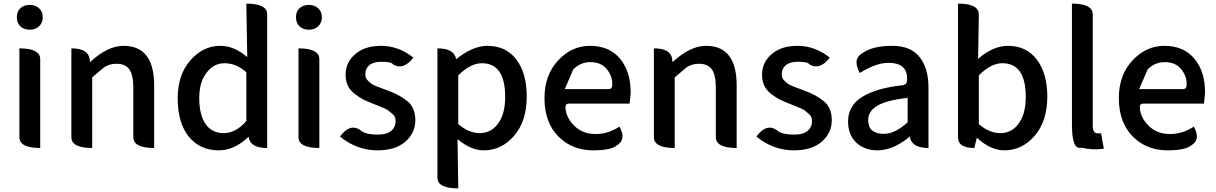

<svg xmlns="http://www.w3.org/2000/svg" viewBox="-20 -817 6714 1060"><path d="M202 0Q87 0 87 -60V-550Q202 -550 202 -490V0ZM92 -672Q73 -691 73 -722Q73 -753 92 -771Q112 -790 144 -790Q176 -790 196 -771Q216 -753 216 -722Q216 -691 196 -672Q176 -653 144 -653Q112 -653 92 -672Z M489 0Q374 0 374 -60V-550Q468 -550 475 -490L477 -474Q574 -564 662 -564Q831 -564 831 -346V0Q716 0 716 -60V-332Q716 -403 694 -434Q672 -465 623 -465Q587 -465 557 -447L489 -390V0Z M1188 13Q1083 13 1022 -63Q961 -139 961 -275Q961 -404 1031 -484Q1101 -564 1197 -564Q1272 -564 1345 -502L1340 -797Q1455 -797 1455 -738V0Q1361 0 1353 -60L1352 -62Q1275 13 1188 13ZM1215 -82Q1282 -82 1340 -149V-418Q1285 -468 1219 -468Q1160 -468 1120 -415Q1080 -363 1080 -276Q1080 -183 1115 -132Q1150 -82 1215 -82Z M1743 0Q1628 0 1628 -60V-550Q1743 -550 1743 -490V0ZM1633 -672Q1614 -691 1614 -722Q1614 -753 1633 -771Q1653 -790 1685 -790Q1717 -790 1737 -771Q1757 -753 1757 -722Q1757 -691 1737 -672Q1717 -653 1685 -653Q1653 -653 1633 -672Z M2064 13Q1950 13 1857 -63Q1911 -137 1968 -100Q1992 -74 2067 -74Q2115 -74 2139 -94Q2164 -115 2164 -148Q2164 -160 2160 -170Q2156 -181 2144 -190Q2133 -200 2126 -205Q2120 -211 2100 -220Q2080 -229 2073 -231Q2067 -234 2043 -243Q2010 -256 1987 -267Q1964 -279 1939 -298Q1914 -317 1901 -343Q1888 -370 1888 -403Q1888 -473 1941 -518Q1994 -564 2084 -564Q2180 -564 2262 -499Q2208 -428 2150 -461Q2143 -476 2086 -476Q2042 -476 2019 -457Q1997 -438 1997 -408Q1997 -397 2000 -387Q2004 -378 2014 -369Q2024 -361 2030 -355Q2037 -350 2055 -342Q2074 -335 2081 -332Q2088 -330 2111 -321Q2149 -307 2170 -296Q2192 -286 2219 -266Q2247 -247 2260 -219Q2273 -191 2273 -154Q2273 -82 2217 -34Q2162 13 2064 13Z M2510 223Q2395 223 2395 164V-550Q2489 -550 2498 -490Q2590 -564 2671 -564Q2774 -564 2831 -488Q2888 -413 2888 -284Q2888 -148 2818 -67Q2749 13 2651 13Q2579 13 2506 -49L2510 223ZM2629 -82Q2691 -82 2730 -135Q2769 -188 2769 -282Q2769 -468 2640 -468Q2578 -468 2510 -401V-132Q2568 -82 2629 -82Z M3254 13Q3139 13 3062 -64Q2986 -142 2986 -275Q2986 -403 3061 -483Q3136 -564 3237 -564Q3344 -564 3403 -493Q3462 -423 3462 -304L3456 -245H3121Q3099 -245 3102 -219Q3106 -167 3151 -122Q3197 -77 3269 -77Q3337 -77 3400 -118Q3440 -45 3385 -14Q3353 13 3254 13ZM3098 -325H3339Q3362 -325 3360 -352Q3362 -396 3330 -435Q3299 -474 3239 -474Q3185 -474 3145 -434Z M3705 0Q3590 0 3590 -60V-550Q3684 -550 3691 -490L3693 -474Q3790 -564 3878 -564Q4047 -564 4047 -346V0Q3932 0 3932 -60V-332Q3932 -403 3910 -434Q3888 -465 3839 -465Q3803 -465 3773 -447L3705 -390V0Z M4363 13Q4249 13 4156 -63Q4210 -137 4267 -100Q4291 -74 4366 -74Q4414 -74 4438 -94Q4463 -115 4463 -148Q4463 -160 4459 -170Q4455 -181 4443 -190Q4432 -200 4425 -205Q4419 -211 4399 -220Q4379 -229 4372 -231Q4366 -234 4342 -243Q4309 -256 4286 -267Q4263 -279 4238 -298Q4213 -317 4200 -343Q4187 -370 4187 -403Q4187 -473 4240 -518Q4293 -564 4383 -564Q4479 -564 4561 -499Q4507 -428 4449 -461Q4442 -476 4385 -476Q4341 -476 4318 -457Q4296 -438 4296 -408Q4296 -397 4299 -387Q4303 -378 4313 -369Q4323 -361 4329 -355Q4336 -350 4354 -342Q4373 -335 4380 -332Q4387 -330 4410 -321Q4448 -307 4469 -296Q4491 -286 4518 -266Q4546 -247 4559 -219Q4572 -191 4572 -154Q4572 -82 4516 -34Q4461 13 4363 13Z M4824 13Q4752 13 4707 -30Q4662 -74 4662 -146Q4662 -234 4740 -282Q4819 -331 4961 -346Q4991 -350 4988 -382Q4989 -470 4886 -470Q4815 -470 4727 -414Q4684 -492 4742 -524Q4798 -564 4906 -564Q5007 -564 5056 -503Q5106 -443 5106 -331V0Q5012 0 5003 -63Q4911 13 4824 13ZM4859 -78Q4921 -78 4991 -142V-277Q4873 -263 4823 -233Q4773 -203 4773 -154Q4773 -115 4796 -96Q4820 -78 4859 -78Z M5525 13Q5448 13 5373 -57L5359 0Q5269 0 5269 -59V-797Q5384 -797 5384 -737L5380 -492Q5463 -564 5544 -564Q5647 -564 5704 -488Q5762 -412 5762 -284Q5762 -148 5692 -67Q5623 13 5525 13ZM5643 -282Q5643 -468 5514 -468Q5451 -468 5384 -401V-132Q5441 -82 5503 -82Q5565 -82 5604 -135Q5643 -188 5643 -282Z M6074 4Q6012 13 5949 -2Q5898 13 5898 -129V-797Q6013 -797 6013 -737V-123Q6013 -81 6040 -81H6059L6074 4Z M6425 13Q6310 13 6233 -64Q6157 -142 6157 -275Q6157 -403 6232 -483Q6307 -564 6408 -564Q6515 -564 6574 -493Q6633 -423 6633 -304L6627 -245H6292Q6270 -245 6273 -219Q6277 -167 6322 -122Q6368 -77 6440 -77Q6508 -77 6571 -118Q6611 -45 6556 -14Q6524 13 6425 13ZM6269 -325H6510Q6533 -325 6531 -352Q6533 -396 6501 -435Q6470 -474 6410 -474Q6356 -474 6316 -434Z"/></svg>

Font: Swei Half Moon CJK SC
Style: Medium
Weight: 500
Version: Version 2.071